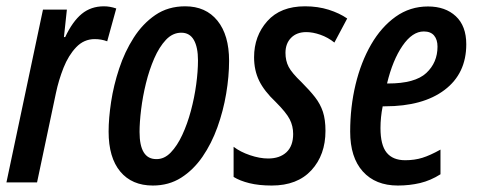

<svg xmlns="http://www.w3.org/2000/svg" viewBox="-23 -570 1490 600"><path d="M-2.9 0 111.3 -540H186L176.8 -454.1H180.7Q203.6 -502.9 232.4 -526.6Q261.2 -550.3 301.8 -550.3Q320.8 -550.3 340.3 -543.5L312 -440.9Q293.9 -447.8 272.9 -447.8Q239.3 -447.8 215.1 -422.4Q190.9 -397 175.5 -358.2Q160.2 -319.3 151.9 -279.8L92.8 0Z M454.6 9.8Q389.2 9.8 352.8 -33.9Q316.4 -77.6 316.4 -158.7Q316.4 -200.2 324.2 -251.7Q332 -303.2 349.4 -355.7Q366.7 -408.2 394.8 -452.1Q422.9 -496.1 462.6 -523.2Q502.4 -550.3 555.7 -550.3Q620.1 -550.3 656.5 -505.4Q692.9 -460.4 692.9 -379.9Q692.9 -331.1 683.8 -277.3Q674.8 -223.6 656.5 -172.6Q638.2 -121.6 609.9 -80.3Q581.5 -39.1 543 -14.6Q504.4 9.8 454.6 9.8ZM465.3 -72.8Q490.2 -72.3 510.5 -93.3Q530.8 -114.3 546.6 -148.4Q562.5 -182.6 573.5 -223.6Q584.5 -264.6 590.1 -305.9Q595.7 -347.2 595.7 -381.3Q595.7 -422.4 582.8 -445.1Q569.8 -467.8 543.5 -467.8Q516.6 -467.8 495.6 -445.6Q474.6 -423.3 459 -387.5Q443.4 -351.6 433.1 -309.8Q422.9 -268.1 418 -227.8Q413.1 -187.5 413.1 -157.7Q413.1 -72.8 465.3 -72.8Z M826.2 9.8Q786.1 9.8 756.3 2.4Q726.6 -4.9 707 -17.1V-111.3Q728 -95.2 758.3 -85Q788.6 -74.7 814.9 -74.7Q851.1 -74.7 872.1 -94.2Q893.1 -113.8 893.1 -151.4Q893.1 -176.3 882.3 -197.3Q871.6 -218.3 838.4 -251.5Q802.7 -285.2 786.9 -317.6Q771 -350.1 771 -391.1Q771 -457.5 812.3 -503.9Q853.5 -550.3 930.2 -550.3Q970.2 -550.3 1004.2 -539.6Q1038.1 -528.8 1062 -512.2L1022 -437Q1002 -453.1 978.3 -461.4Q954.6 -469.7 934.1 -469.7Q904.3 -469.7 886.7 -451.9Q869.1 -434.1 869.1 -404.8Q869.1 -380.4 878.9 -361.3Q888.7 -342.3 919.4 -313Q944.8 -287.6 961.4 -266.4Q978 -245.1 986.1 -220.7Q994.1 -196.3 994.1 -161.1Q994.1 -85.9 950.2 -38.1Q906.2 9.8 826.2 9.8Z M1220.2 9.8Q1150.4 9.8 1110.8 -34.2Q1071.3 -78.1 1071.3 -158.7Q1071.3 -235.4 1088.1 -305.7Q1105 -376 1136.7 -430.9Q1168.5 -485.8 1213.4 -517.8Q1258.3 -549.8 1314.5 -549.8Q1368.7 -549.8 1401.4 -519.3Q1434.1 -488.8 1434.1 -431.6Q1434.1 -340.3 1366.5 -289.1Q1298.8 -237.8 1180.2 -237.8H1172.9Q1166 -203.6 1166 -169.9Q1166 -116.7 1185.3 -93Q1204.6 -69.3 1243.2 -69.3Q1272.5 -69.3 1296.9 -76.9Q1321.3 -84.5 1353.5 -102.5V-25.4Q1322.8 -5.9 1289.8 2Q1256.8 9.8 1220.2 9.8ZM1186.5 -309.1H1189.9Q1273.9 -309.1 1309.1 -341.8Q1344.2 -374.5 1344.2 -424.3Q1344.2 -446.3 1333.5 -459Q1322.8 -471.7 1301.3 -471.7Q1265.6 -471.7 1234.9 -427Q1204.1 -382.3 1186.5 -309.1Z"/></svg>

Font: Open Sans Condensed SemiBold
Style: Italic
Weight: 600
Width: 3
Italic angle: -12°
Designer: Monotype Design Team
Foundry: Monotype Imaging Inc.
Version: Version 3.000; ttfautohint (v1.8.4)